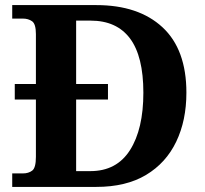

<svg xmlns="http://www.w3.org/2000/svg" viewBox="-20 -734 807 754"><path d="M28 0V-53H70Q92 -53 106.5 -64Q121 -75 121 -118V-343H38V-404H121V-600Q121 -640 106 -650.5Q91 -661 70 -661H28V-714H358Q524 -714 618 -627Q712 -540 712 -370Q712 -261 672 -177.5Q632 -94 553.5 -47Q475 0 358 0ZM335 -62Q438 -62 490.5 -144.5Q543 -227 543 -370Q543 -513 490.5 -583Q438 -653 336 -653H279V-404H404V-343H279V-62Z"/></svg>

Font: Noto Naskh Arabic
Style: Bold
Weight: 700
Designer: Monotype Design Team, David Williams, Mohamad Dakak and Nizar Qandah
Foundry: Monotype Imaging Inc.
Version: Version 2.016